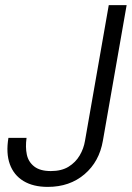

<svg xmlns="http://www.w3.org/2000/svg" viewBox="-20 -720 516 752"><path d="M167 12Q110 12 72 -11Q34 -34 18.5 -77Q3 -120 13 -180H84Q79 -144 85 -115Q91 -86 114 -68Q137 -50 179 -50Q221 -50 248.5 -67Q276 -84 292 -111Q308 -138 313 -169L406 -700H476L383 -169Q369 -87 311 -37.5Q253 12 167 12Z"/></svg>

Font: DM Sans 28pt Light
Style: Italic
Weight: 300
Italic angle: -10°
Version: Version 4.004;gftools[0.9.30]